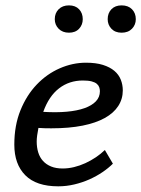

<svg xmlns="http://www.w3.org/2000/svg" viewBox="-20 -669 515 700"><path d="M32.2 0ZM391.6 -72.3Q375.5 -56.2 353.5 -41.3Q331.5 -26.4 305.7 -14.9Q279.8 -3.4 251 3.4Q222.2 10.3 192.4 10.3Q112.3 10.3 72.3 -30Q32.2 -70.3 32.2 -141.6Q32.2 -211.9 54.7 -267.1Q77.1 -322.3 114 -360.8Q150.9 -399.4 197.8 -419.9Q244.6 -440.4 293.5 -440.4Q329.6 -440.4 355.2 -432.4Q380.9 -424.3 397 -410.6Q413.1 -397 420.4 -378.4Q427.7 -359.9 427.7 -339.4Q427.7 -308.1 411.1 -282.5Q394.5 -256.8 362.1 -238.8Q329.6 -220.7 280.8 -210.9Q231.9 -201.2 167.5 -201.2Q156.2 -201.2 144.8 -201.4Q133.3 -201.7 120.1 -202.6Q117.2 -188.5 115.5 -175.5Q113.8 -162.6 113.8 -153.3Q113.8 -131.3 119.4 -113.3Q125 -95.2 136.7 -82.3Q148.4 -69.3 166.3 -62Q184.1 -54.7 208.5 -54.7Q229 -54.7 250 -59.8Q271 -64.9 291.3 -74.2Q311.5 -83.5 329.6 -95.7Q347.7 -107.9 362.3 -122.1ZM282.2 -375.5Q232.4 -375.5 195.3 -346.9Q158.2 -318.4 137.7 -261.2Q185.1 -258.3 223.1 -261.7Q261.2 -265.1 288.1 -274.7Q314.9 -284.2 329.6 -299.6Q344.2 -314.9 344.2 -336.4Q344.2 -343.8 341.8 -350.8Q339.4 -357.9 332.8 -363.5Q326.2 -369.1 314 -372.3Q301.8 -375.5 282.2 -375.5ZM179.7 -599.1Q179.7 -621.1 193.8 -635.3Q208 -649.4 231.4 -649.4Q254.9 -649.4 268.3 -635.3Q281.7 -621.1 281.7 -599.1Q281.7 -578.6 268.3 -564.2Q254.9 -549.8 231.4 -549.8Q208 -549.8 193.8 -564.2Q179.7 -578.6 179.7 -599.1ZM372.6 -599.1Q372.6 -621.1 386.2 -635.3Q399.9 -649.4 423.3 -649.4Q447.3 -649.4 461.2 -635.3Q475.1 -621.1 475.1 -599.1Q475.1 -578.6 461.2 -564.2Q447.3 -549.8 423.3 -549.8Q399.9 -549.8 386.2 -564.2Q372.6 -578.6 372.6 -599.1Z"/></svg>

Font: PT Astra Sans
Style: Italic
Weight: 400
Italic angle: -16°
Designer: A.Korolkova, I. Chaeva
Foundry: ParaType Ltd
Version: Version 1.001; ttfautohint (v1.6)